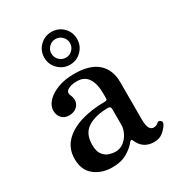

<svg xmlns="http://www.w3.org/2000/svg" viewBox="-170 -797 840 914"><g transform="rotate(-30 250.0 -340.0)"><path d="M181 12Q123 12 83.5 -19.5Q44 -51 44 -112Q44 -167 78 -203.5Q112 -240 171.5 -258.5Q231 -277 307 -277Q318 -277 318 -287V-315Q318 -368 298.5 -398Q279 -428 238 -428Q204 -428 186.5 -416Q169 -404 179 -384Q193 -352 176.5 -328.5Q160 -305 125 -305Q101 -305 86 -321Q71 -337 71 -362Q71 -388 92.5 -411.5Q114 -435 153 -450Q192 -465 243 -465Q330 -465 372.5 -427Q415 -389 415 -321V-118Q415 -81 423.5 -67.5Q432 -54 445 -54Q453 -54 459.5 -56.5Q466 -59 470 -63Q480 -74 492 -62Q499 -55 491 -41Q479 -22 460.5 -7.5Q442 7 413 7Q353 7 329 -49Q326 -57 321.5 -56Q317 -55 313 -50Q297 -28 264 -8Q231 12 181 12ZM229 -45Q257 -45 276.5 -60.5Q296 -76 307 -98.5Q318 -121 318 -141V-229Q318 -244 304 -244Q234 -244 192 -217.5Q150 -191 150 -129Q150 -92 164.5 -74Q179 -56 198 -50.5Q217 -45 229 -45ZM250 -512Q213 -512 186.5 -538.5Q160 -565 160 -602Q160 -640 186.5 -666Q213 -692 250 -692Q288 -692 314 -666Q340 -640 340 -602Q340 -565 314 -538.5Q288 -512 250 -512ZM250 -551Q271 -551 286 -566Q301 -581 301 -602Q301 -623 286 -638Q271 -653 250 -653Q229 -653 214 -638Q199 -623 199 -602Q199 -581 214 -566Q229 -551 250 -551Z"/></g></svg>

Font: Zen Old Mincho SemiBold
Style: Regular
Weight: 600
Version: Version 1.500